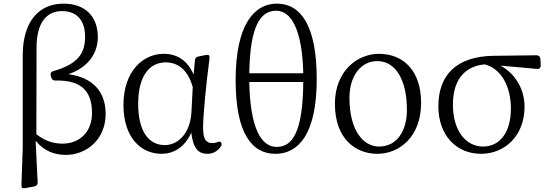

<svg xmlns="http://www.w3.org/2000/svg" viewBox="-20 -828 3017 1056"><path d="M105 -523V-12L98 187C98 199 99 204 103 206C107 208 114 208 123 206L170 197C182 194 188 187 187 174L176 -54C220 1 278 24 342 24C454 24 561 -59 561 -202C561 -322 492 -402 356 -420C469 -458 518 -539 518 -624C518 -741 445 -808 330 -808C192 -808 105 -708 105 -523ZM180 -90 181 -566C181 -700 234 -767 321 -767C399 -767 448 -720 448 -626C448 -531 405 -475 274 -437C261 -434 256 -425 259 -413L262 -402C265 -391 272 -385 285 -385C440 -389 486 -314 486 -206C486 -104 420 -38 323 -38C269 -38 223 -56 180 -90Z M869 18C930 18 995 -14 1032 -99C1042 -13 1070 18 1120 18C1151 18 1176 4 1193 -20C1200 -29 1200 -37 1196 -44C1192 -51 1184 -50 1172 -45C1165 -43 1157 -41 1147 -41C1114 -41 1097 -61 1097 -126C1097 -198 1114 -368 1132 -504C1133 -515 1132 -521 1129 -524C1126 -527 1119 -527 1109 -525L1070 -517C1058 -514 1053 -507 1052 -496L1045 -418C1010 -498 952 -532 880 -532C769 -532 659 -439 659 -250C659 -79 749 18 869 18ZM740 -257C740 -421 810 -485 891 -485C953 -485 1012 -450 1040 -349L1033 -211C1025 -84 951 -30 887 -30C795 -30 740 -109 740 -257Z M1495 18C1621 18 1722 -90 1722 -393C1722 -688 1634 -808 1503 -808C1378 -808 1276 -693 1276 -387C1276 -93 1366 18 1495 18ZM1351 -377H1648C1646 -99 1587 -20 1502 -20C1417 -20 1356 -121 1351 -377ZM1351 -425C1355 -689 1414 -769 1499 -769C1582 -769 1642 -665 1648 -425Z M2056 18C2172 18 2296 -71 2296 -262C2296 -440 2198 -532 2064 -532C1947 -532 1822 -439 1822 -257C1822 -66 1934 18 2056 18ZM1902 -290C1902 -409 1964 -492 2055 -492C2156 -492 2218 -388 2218 -224C2218 -110 2165 -22 2065 -22C1980 -22 1902 -107 1902 -290Z M2626 18C2754 18 2865 -79 2865 -241C2865 -340 2811 -425 2733 -467L2934 -449C2947 -448 2955 -456 2954 -469L2952 -504C2951 -516 2943 -524 2931 -524L2694 -521C2487 -518 2391 -412 2391 -244C2391 -81 2492 18 2626 18ZM2471 -252C2471 -378 2526 -462 2645 -474C2741 -450 2790 -346 2790 -231C2790 -97 2727 -22 2637 -22C2543 -22 2471 -108 2471 -252Z"/></svg>

Font: 寒蝉锦书宋
Style: Regular
Weight: 400
Designer: 寒蝉锦书宋{Warren} 思源宋体{Ryoko NISHIZUKA 西塚涼子 (kana & ideographs); Frank Grießhammer (Latin, Greek & Cyrillic); Wenlong ZHANG 
Foundry: Adobe & ChillType
Version: Version 2.000;Glyphs 3.1.1 (3135)